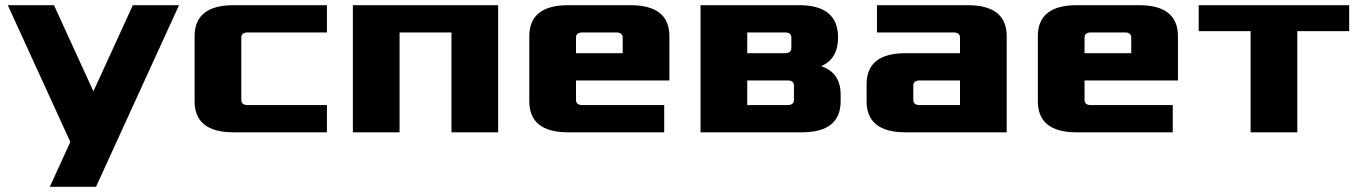

<svg xmlns="http://www.w3.org/2000/svg" viewBox="-20 -510 5250 740"><path d="M10 -490H188L340 -158L492 -490H670L350 210H172L251 37Z M730 -120V-370Q730 -490 880 -490H1240V-385H935Q910 -385 910 -365V-125Q910 -105 935 -105H1240V0H880Q730 0 730 -120Z M1340 0V-490H1900V0H1720V-385H1520V0Z M2020 -120V-370Q2020 -490 2170 -490H2410Q2560 -490 2560 -370V-200H2200V-125Q2200 -105 2225 -105H2540V0H2170Q2020 0 2020 -120ZM2200 -305H2380V-365Q2380 -385 2355 -385H2225Q2200 -385 2200 -365Z M2680 0V-490H3060Q3210 -490 3210 -366Q3210 -283 3145 -255Q3220 -230 3220 -145V-120Q3220 0 3070 0ZM2860 -105H3015Q3040 -105 3040 -125V-180Q3040 -200 3015 -200H2860ZM2860 -305H3005Q3030 -305 3030 -325V-365Q3030 -385 3005 -385H2860Z M3320 -120V-185Q3320 -305 3470 -305H3680V-365Q3680 -385 3655 -385H3360V-490H3710Q3860 -490 3860 -370V0H3470Q3320 0 3320 -120ZM3500 -125Q3500 -105 3525 -105H3680V-200H3525Q3500 -200 3500 -180Z M3980 -120V-370Q3980 -490 4130 -490H4370Q4520 -490 4520 -370V-200H4160V-125Q4160 -105 4185 -105H4500V0H4130Q3980 0 3980 -120ZM4160 -305H4340V-365Q4340 -385 4315 -385H4185Q4160 -385 4160 -365Z M4600 -390V-490H5180V-390H4980V0H4800V-390Z"/></svg>

Font: Xolonium
Style: Bold
Weight: 700
Designer: Severin Meyer
Version: Version 4.2